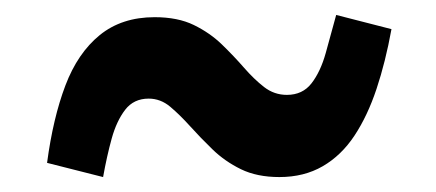

<svg xmlns="http://www.w3.org/2000/svg" viewBox="-20 -483 583 257"><path d="M354 -246Q324 -246 302.5 -256.5Q281 -267 264.5 -283Q248 -299 234.5 -314Q221 -329 208 -340Q195 -351 179 -351Q159 -351 147.5 -336Q136 -321 129.5 -297.5Q123 -274 118 -246L43 -265Q51 -325 67.5 -368.5Q84 -412 113.5 -436Q143 -460 187 -460Q218 -460 239.5 -449.5Q261 -439 277 -423.5Q293 -408 306.5 -392.5Q320 -377 333.5 -366.5Q347 -356 364 -356Q385 -356 397 -371.5Q409 -387 416 -412Q423 -437 430 -463L504 -444Q496 -400 484 -364Q472 -328 454.5 -301.5Q437 -275 412 -260.5Q387 -246 354 -246Z"/></svg>

Font: Roboto Serif SemiBold
Style: Regular
Weight: 600
Designer: Greg Gazdowicz
Foundry: Commercial Type
Version: Version 1.008